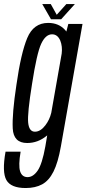

<svg xmlns="http://www.w3.org/2000/svg" viewBox="-62 -718 436 968"><path d="M67.5 230Q-7 230 -29.8 189.8Q-52.5 149.5 -34 46.5H42Q30 116.5 39.5 145.8Q49 175 77 175Q105 175 127.8 142.2Q150.5 109.5 166.5 20.5L176 -35.5Q175 -34.5 173.5 -33.5Q129 3 75 3Q6 3 2.2 -70.5Q-1.5 -144 21 -291.5Q43.5 -449.5 75.2 -526Q107 -602.5 181 -602.5Q234.5 -602.5 267 -566Q270 -562.5 272.5 -559L282.5 -597.5H354L245 20Q230.5 102 207.5 147.5Q184.5 193 150.2 211.5Q116 230 67.5 230ZM249 -447.5Q253.5 -484 242 -513Q228.5 -545 200.5 -545Q168 -545 145.8 -497.5Q123.5 -450 99.5 -294.5Q75.5 -145.5 80 -99.8Q84.5 -54 114 -54Q142 -54 166.5 -86Q188 -114 196.5 -149.5ZM195 -621 151 -697.5H194L224 -643.5L272.5 -697.5H315.5L246.5 -621Z"/></svg>

Font: Anybody Condensed Regular
Style: Italic
Weight: 400
Width: 3
Italic angle: -10°
Designer: Tyler Finck
Foundry: Etcetera Type Company
Version: Version 1.010; ttfautohint (v1.8.3) -l 8 -r 50 -G 200 -x 14 